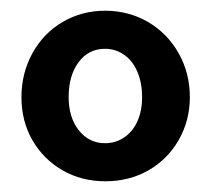

<svg xmlns="http://www.w3.org/2000/svg" viewBox="-20 -730 394 358"><path d="M20 -548.8Q20 -593.6 40.5 -630.8Q61 -668 96.7 -689Q132.5 -710 176 -710Q219.9 -710 256 -689Q292 -668 313 -630.9Q334 -593.7 334 -549Q334 -505.3 313.3 -469.1Q292.6 -432.9 256.8 -412.4Q221 -392 176.5 -392Q132 -392 96.5 -412.5Q61 -433 40.5 -468.5Q20 -504 20 -548.8ZM245 -549Q245 -574.6 236.5 -595.3Q228 -616 211.9 -627.5Q195.9 -639 176 -639Q145 -639 126.5 -614Q108 -589 108 -549Q108 -511 127 -487Q146 -463 175.9 -463Q195.8 -463 211.9 -474Q228 -485 236.5 -504.5Q245 -524 245 -549Z"/></svg>

Font: Easer Grotesk Variable
Style: Regular
Weight: 400
Designer: Boardeaser, Bonnie Shaver-Troup, Thomas Jockin
Foundry: Lexend
Version: Version 1.001;Glyphs 3.1.2 (3151)